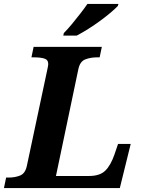

<svg xmlns="http://www.w3.org/2000/svg" viewBox="-43 -951 717 971"><path d="M-23 0 -12 -53H1Q33 -53 59 -63.5Q85 -74 93 -113L195 -593Q201 -620 201 -627Q201 -649 181 -655Q161 -661 129 -661H116L127 -714H472L461 -661H448Q415 -661 388 -650.5Q361 -640 353 -600L240 -61H407Q462 -61 489.5 -88Q517 -115 536 -170L554 -223H618L563 0ZM277 -771 280 -784Q299 -803 320.5 -829Q342 -855 363 -882Q384 -909 399 -931H556L553 -921Q541 -908 517.5 -888Q494 -868 464 -846Q434 -824 403 -804.5Q372 -785 345 -771Z"/></svg>

Font: Noto Serif
Style: Bold Italic
Weight: 700
Italic angle: -12°
Designer: Monotype Design Team
Foundry: Monotype Imaging Inc.
Version: Version 2.013